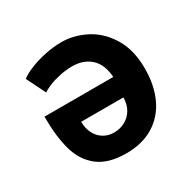

<svg xmlns="http://www.w3.org/2000/svg" viewBox="-129 -707 858 847"><g transform="rotate(-30 300.0 -284.0)"><path d="M542.5 -284.5Q542.5 -198.5 512.5 -134.5Q482.5 -70.5 424.8 -35.2Q367 0 286 0Q194.5 0 143 -40.2Q91.5 -80.5 72 -150.2Q52.5 -220 52.5 -321H403Q398.5 -387 362.2 -419.8Q326 -452.5 268 -452.5Q239.5 -452.5 207.8 -446Q176 -439.5 150.5 -429.2Q125 -419 112.5 -409.5L64.5 -506.5Q84 -522 119.2 -536.2Q154.5 -550.5 197.5 -559.5Q240.5 -568.5 281.5 -568.5Q343.5 -568.5 403.5 -538Q463.5 -507.5 503 -443.5Q542.5 -379.5 542.5 -284.5ZM284.5 -106.5Q315 -106.5 340.8 -120.5Q366.5 -134.5 381.5 -160.2Q396.5 -186 396.5 -220.5H181.5Q181.5 -187.5 194.5 -161.5Q207.5 -135.5 231 -121Q254.5 -106.5 284.5 -106.5Z"/></g></svg>

Font: JuliaMono ExtraBold
Style: Regular
Weight: 800
Monospace: yes
Designer: cormullion
Foundry: corm
Version: Version 0.055; ttfautohint (v1.8.4)